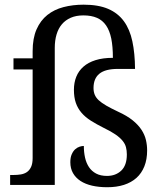

<svg xmlns="http://www.w3.org/2000/svg" viewBox="-20 -783 687 813"><path d="M433.1 -38.1Q469.7 -38.1 493.4 -60.5Q517.1 -83 517.1 -128.9Q517.1 -145.5 513.4 -159.7Q509.8 -173.8 499 -187Q488.3 -200.2 469.2 -213.4Q450.2 -226.6 419.9 -241.2Q388.7 -256.8 364.7 -272Q340.8 -287.1 325 -305.7Q309.1 -324.2 301 -347.7Q293 -371.1 293 -402.8Q293 -433.1 303 -458Q313 -482.9 333.3 -500.7Q353.5 -518.6 384.5 -528.3Q415.5 -538.1 458 -538.1Q458 -585.4 451.2 -619.4Q444.3 -653.3 429.2 -675.3Q414.1 -697.3 390.4 -707.5Q366.7 -717.8 333 -717.8Q302.7 -717.8 280 -708Q257.3 -698.2 242.2 -680.4Q227.1 -662.6 219.5 -637.2Q211.9 -611.8 211.9 -580.1V0H22.9V-42H36.1Q53.2 -42 68.1 -44.4Q83 -46.9 94 -54.4Q105 -62 111.6 -76.2Q118.2 -90.3 118.2 -113.8V-488.8H37.1V-536.1H118.2V-565.9Q118.2 -621.1 134.8 -658.7Q151.4 -696.3 180.4 -719.5Q209.5 -742.7 248.8 -752.9Q288.1 -763.2 334 -763.2Q396.5 -763.2 438 -745.4Q479.5 -727.5 504.6 -693.1Q529.8 -658.7 540.5 -607.9Q551.3 -557.1 551.8 -491.2H479Q425.8 -491.2 400.9 -470.9Q376 -450.7 376 -410.2Q376 -395 380.9 -382.6Q385.7 -370.1 397.9 -358.6Q410.2 -347.2 430.2 -335.7Q450.2 -324.2 480 -310.1Q517.6 -293 541.5 -273.7Q565.4 -254.4 579.1 -233.4Q592.8 -212.4 597.9 -190.4Q603 -168.5 603 -146Q603 -107.9 591.3 -78.6Q579.6 -49.3 557.9 -29.8Q536.1 -10.3 504.9 -0.2Q473.6 9.8 434.1 9.8Q398.9 9.8 370.1 3.2Q341.3 -3.4 320.8 -16.8Q300.3 -30.3 289.1 -50Q277.8 -69.8 277.8 -96.2Q277.8 -116.2 283.7 -129.6Q289.6 -143.1 298.3 -150.9Q307.1 -158.7 317.1 -161.9Q327.1 -165 335 -165Q335 -138.7 340.1 -115.7Q345.2 -92.8 356.7 -75.4Q368.2 -58.1 387 -48.1Q405.8 -38.1 433.1 -38.1Z"/></svg>

Font: Droid-TTFautohint Serif
Style: Regular
Weight: 400
Foundry: Ascender Corporation
Version: Version 1.00; ttfautohint (v1.00rc1.4-1a1c-dirty) -l 8 -r 50